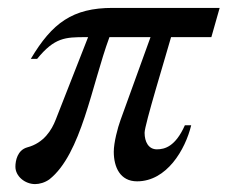

<svg xmlns="http://www.w3.org/2000/svg" viewBox="-20 -448 576 486"><path d="M536 -428H265C164 -428 112 -390 58 -299H74C118 -353 145 -354 197 -354H203L121 -145C111 -119 91 -86 49 -75C24 -68 19 -41 19 -26C19 -2 43 18 69 18C80 18 94 14 105 6C186 -58 212 -232 257 -354H361L285 -144C278 -125 268 -87 268 -64C268 -25 284 11 327 11C402 11 449 -69 464 -131H448C424 -77 397 -70 377 -70C356 -70 346 -89 346 -112C346 -132 399 -304 413 -354H515Z"/></svg>

Font: XITS
Style: Italic
Weight: 400
Italic angle: -16.33°
Designer: MicroPress Inc., with final additions and corrections provided by Coen Hoffman, Elsevier (retired)
Version: Version 1.107